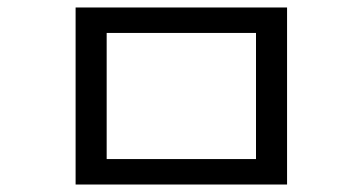

<svg xmlns="http://www.w3.org/2000/svg" viewBox="-20 -494 960 513"><path d="M182 -474H747V-1H182ZM664 -406H265V-69H664Z"/></svg>

Font: hexlkorean05
Style: Book
Weight: 400
Designer: Jelle Bosma - Monotype Design Team
Foundry: Monotype Imaging Inc.
Version: Version 2.003